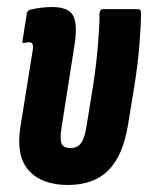

<svg xmlns="http://www.w3.org/2000/svg" viewBox="-20 -520 421 546"><path d="M173 6Q99 6 62 -35Q25 -76 38 -159L73 -377Q77 -400 63 -400Q59 -400 55.5 -399Q52 -398 49 -398Q42 -396 44 -404L56 -480Q57 -491 68 -493Q81 -496 96.5 -498Q112 -500 128 -500Q175 -500 188 -475.5Q201 -451 192 -393L155 -157Q150 -125 155 -112Q160 -99 181 -99Q200 -99 210.5 -113Q221 -127 226 -161L245 -278Q254 -337 258.5 -391Q263 -445 263 -482Q264 -494 274 -494H372Q381 -494 381 -484Q381 -447 376.5 -393Q372 -339 363 -281L344 -165Q330 -78 288.5 -36Q247 6 173 6Z"/></svg>

Font: Sofia Sans Extra Condensed ExtraBold
Style: Italic
Weight: 800
Italic angle: -9°
Designer: Botio Nikoltchev, Ani Petrova
Foundry: lettersoup
Version: Version 4.101; ttfautohint (v1.8.4.7-5d5b)